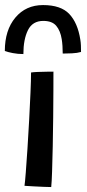

<svg xmlns="http://www.w3.org/2000/svg" viewBox="-42 -754 353 776"><path d="M165 2Q156 2 136 1.2Q116 0.5 93.8 -0.8Q71.5 -2 57 -3Q59 -16 62.2 -56.8Q65.5 -97.5 69 -153.2Q72.5 -209 75.8 -268.2Q79 -327.5 81.2 -379Q83.5 -430.5 83.5 -461Q92 -462.5 110.2 -463.2Q128.5 -464 147.2 -464.2Q166 -464.5 174 -464.5Q174 -438.5 173.8 -389.5Q173.5 -340.5 173 -281Q172.5 -221.5 171.2 -163.5Q170 -105.5 168.5 -60.8Q167 -16 165 2ZM-22.5 -548Q-22.5 -632 20 -682.8Q62.5 -733.5 132 -733.5Q204 -733.5 238 -697.5Q272 -661.5 282.5 -594.5Q284.5 -583 285 -570.2Q285.5 -557.5 285.5 -544Q270.5 -539.5 249 -538.5Q227.5 -537.5 211.5 -537.5Q211.5 -553.5 210.5 -568.2Q209.5 -583 207.5 -595.5Q202 -630 185.2 -649.8Q168.5 -669.5 133 -669.5Q89.5 -669.5 71 -632.2Q52.5 -595 52.5 -535.5Q30 -535.5 9.5 -539.5Q-11 -543.5 -22.5 -548Z"/></svg>

Font: Grandstander
Style: Regular
Weight: 400
Designer: Tyler Finck
Foundry: Etcetera Type Co
Version: Version 1.200; ttfautohint (v1.8.3)